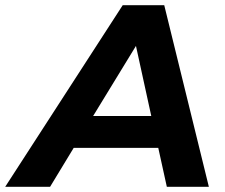

<svg xmlns="http://www.w3.org/2000/svg" viewBox="-83 -720 869 740"><path d="M-63 0 390 -700H550L722 0H560L527 -150H201L110 0ZM276 -273H500L441 -543Z"/></svg>

Font: Montserrat
Style: Bold Italic
Weight: 700
Italic angle: -11.3°
Designer: Julieta Ulanovsky
Foundry: Julieta Ulanovsky
Version: Version 9.000; ttfautohint (v1.8.4.7-5d5b)